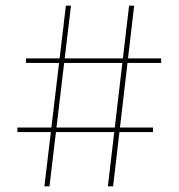

<svg xmlns="http://www.w3.org/2000/svg" viewBox="-20 -659 632 679"><path d="M137 0 213 -639H231L155 0ZM41.5 -192V-208H521V-192ZM361.5 0 436.5 -639H454.5L380 0ZM72 -436.5V-452.5H550V-436.5Z"/></svg>

Font: Anek Telugu Medium Thin
Style: Regular
Weight: 250
Version: Version 1.003